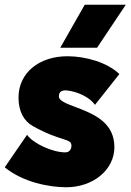

<svg xmlns="http://www.w3.org/2000/svg" viewBox="-32 -772 550 809"><path d="M247 17C360 17 450 -56 450 -152C450 -249 374 -286 312 -311C269 -329 216 -342 216 -366C216 -384 227 -393 250 -391C296 -386 348 -361 368 -330L471 -460C420 -509 329 -535 252 -535C134 -535 46 -466 46 -361C46 -302 69 -262 106 -241C221 -176 269 -190 269 -159C269 -141 259 -130 243 -130C190 -130 108 -167 82 -204L-12 -67C66 -3 178 17 247 17ZM377 -571 498 -752H325L222 -571Z"/></svg>

Font: Fixel Text 20240404 Black
Style: Italic
Weight: 900
Width: 4
Italic angle: -10°
Designer: AlfaBravo + MacPaw
Foundry: Kyrylo Tkachov, Marchela Mozhyna, Serhii Makarenko, Maria Weinstein, Zakhar Kryvoshyya
Version: Version 1.211;Glyphs 3.2 (3225)